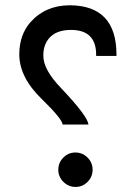

<svg xmlns="http://www.w3.org/2000/svg" viewBox="-20 -721 516 738"><path d="M204.1 -68.4C204.1 -59.2 205.7 -50.9 209 -43.5C213.2 -33.4 219.7 -24.7 228.5 -17.6C240.2 -7.5 254.1 -2.4 270 -2.4C288.2 -2.4 303.8 -9 316.7 -22C329.5 -35 335.9 -50.5 335.9 -68.6C335.9 -86.7 329.5 -102.2 316.7 -115.2C303.8 -128.3 288.2 -134.8 270 -134.8C251.8 -134.8 236.2 -128.3 223.4 -115.2C210.5 -102.2 204.1 -86.6 204.1 -68.4ZM220.7 -242.2H319.8C318.8 -262.7 283.9 -309.4 214.8 -382.3C168.9 -429.9 146.2 -471.5 146.5 -507.3C146.5 -534 153.6 -556 168 -573.2C186.2 -595.1 214.5 -606 252.9 -606C317.4 -606 349.6 -574.1 349.6 -510.3V-505.9H427.7V-510.7C427.7 -636.7 368 -700 248.5 -700.7C186 -700.7 135.4 -678.9 96.7 -635.3C69.3 -604 55.2 -564.3 54.2 -516.1C52.9 -456.2 81.4 -397.9 139.6 -341.3C192.7 -289.6 219.7 -256.5 220.7 -242.2Z"/></svg>

Font: Dirooz FD
Style: FD
Weight: 400
Foundry: DejaVu fonts team - Redesigned by Saber Rastikerdar
Version: Version 0.2.1